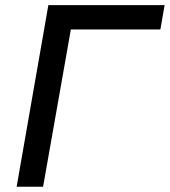

<svg xmlns="http://www.w3.org/2000/svg" viewBox="-20 -713 648 733"><path d="M43.5 0 164.6 -693.4H608.4L592.3 -600.6H250.5L144.5 0Z"/></svg>

Font: CaskaydiaCove NFP
Style: Italic
Weight: 400
Italic angle: -10°
Designer: Aaron Bell
Foundry: Saja Typeworks
Version: Version 2111.001; VTT 6.35;Nerd Fonts 3.1.1